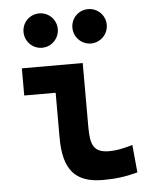

<svg xmlns="http://www.w3.org/2000/svg" viewBox="-54 -801 694 856"><g transform="rotate(-5 293.0 -372.5)"><path d="M373 9.8C428.7 9.8 474.6 3.9 527.8 -10.7L516.1 -134.3C473.1 -121.6 441.4 -115.7 412.1 -115.7C340.8 -115.7 327.6 -150.9 327.6 -232.9V-517.6H55.2V-396H195.8V-195.3C195.8 -51.8 247.6 9.8 373 9.8ZM372.1 -601.1C414.6 -601.1 449.2 -635.7 449.2 -678.2C449.2 -721.2 414.6 -754.9 372.1 -754.9C329.6 -754.9 295.4 -721.2 295.4 -678.2C295.4 -635.7 329.6 -601.1 372.1 -601.1ZM153.3 -601.1C195.8 -601.1 230 -635.7 230 -678.2C230 -721.2 195.8 -754.9 153.3 -754.9C110.8 -754.9 76.7 -721.2 76.7 -678.2C76.7 -635.7 110.8 -601.1 153.3 -601.1Z"/></g></svg>

Font: Cascadia Code
Style: Bold
Weight: 700
Monospace: yes
Designer: Aaron Bell
Foundry: Saja Typeworks
Version: Version 2404.023